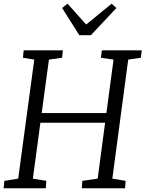

<svg xmlns="http://www.w3.org/2000/svg" viewBox="-20 -1014 784 1034"><path d="M-0.5 0 3.5 -40 78 -52 164.5 -693 103.5 -703 107.5 -743H318.5L314.5 -703L243.5 -693L204.5 -405H553L591.5 -693L523.5 -703L528.5 -743H743.5L738.5 -703L670.5 -693L585 -52L656.5 -40L653.5 0H420.5L423.5 -40L506 -52L546 -353H197.5L157 -52L229.5 -40L226.5 0ZM407 -824.5 314.5 -971 344 -994Q369 -966 394 -938Q419 -910 444 -882Q478 -910 512.5 -938Q547 -966 581 -994L607 -971L469.5 -824.5Z"/></svg>

Font: Merriweather Light 18pt Light
Style: Italic
Weight: 300
Italic angle: -7.8°
Version: Version 2.101